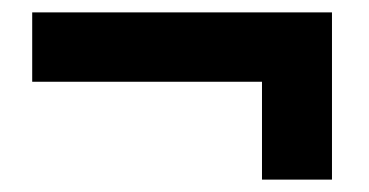

<svg xmlns="http://www.w3.org/2000/svg" viewBox="-20 -466 595 310"><path d="M403 -176V-334H32V-446H516V-176Z"/></svg>

Font: Cairo Play ExtraBold
Style: Regular
Weight: 800
Version: Version 3.119